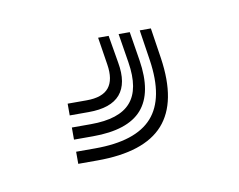

<svg xmlns="http://www.w3.org/2000/svg" viewBox="-33 -9 266 214"><g transform="rotate(-10 99.5 97.5)"><path d="M135 30H147.6L152.9 64.7Q160.4 115.4 138.4 140Q116.5 164.6 63.2 164.6H41.7V150.9H63.2Q109.3 150.9 128.1 129.8Q146.9 108.7 140.3 64.7ZM87.9 30H99.8L105.1 61.2Q109.4 85.2 98.9 97.5Q88.4 109.8 63.2 109.8H41.7V96.5H63.2Q81.2 96.5 88.4 87.6Q95.6 78.7 92.8 61.2ZM111.1 30H123.7L129 62.9Q134.9 100.3 118.8 118.8Q102.7 137.2 63.2 137.2H41.7V123.5H63.2Q95.5 123.5 108.4 108.7Q121.4 94 116.4 62.9Z"/></g></svg>

Font: Big Shoulders Inline Text Thin
Style: Regular
Weight: 100
Designer: Patric King
Foundry: XO Type Co
Version: Version 2.002